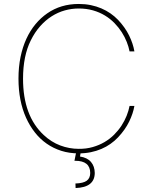

<svg xmlns="http://www.w3.org/2000/svg" viewBox="-20 -757 763 960"><path d="M72.4 0ZM373.6 9.9Q326.7 9.9 286.6 -2.8Q246.4 -15.6 213.2 -38.9Q180 -62.1 154.3 -95Q128.6 -127.8 110.4 -168Q72.4 -252.5 72.4 -363.6Q72.4 -422.2 82.7 -472.1Q93 -522 112 -563.2Q131 -604.4 157.5 -636.2Q183.9 -668 216.3 -690.3Q283.7 -737.2 373.6 -737.2Q405.5 -737.2 433.9 -731.4Q462.4 -725.5 486.9 -715Q511.4 -704.5 532.3 -690Q553.3 -675.4 570.3 -657.7Q605.8 -620 625.7 -579.2Q645.6 -538.4 652 -500H627.8Q623.6 -522.4 613.8 -547.2Q604 -572.1 588.8 -595.9Q573.5 -619.7 552.6 -641.3Q531.6 -663 504.8 -679.3Q478 -695.7 445.1 -705.1Q412.3 -714.5 373.6 -714.5Q338.1 -714.5 303.8 -704.9Q269.5 -695.3 238.5 -675.6Q207.4 -655.9 180.8 -625.9Q154.1 -595.9 133.9 -555Q95.2 -477.3 95.2 -363.6Q95.2 -177.6 198.9 -81.7Q236.5 -46.5 281.4 -29.7Q326.3 -12.8 373.6 -12.8Q411.2 -12.4 443.5 -21.7Q475.9 -30.9 502.7 -46.7Q529.5 -62.5 550.6 -83.6Q571.7 -104.8 587.4 -128.7Q603 -152.7 613.1 -177.9Q623.2 -203.1 627.8 -227.3H652Q645.6 -189.6 625.7 -148.8Q605.8 -108 570.3 -70.3Q553.3 -52.2 532.3 -37.5Q511.4 -22.7 486.9 -12.3Q462.4 -1.8 433.9 4.1Q405.5 9.9 373.6 9.9ZM358 183.2 357.2 160.5Q397 159.1 413.9 146.5Q430.8 133.9 431.1 108Q430.8 46.9 356.2 46.9H352.3L362.2 -2.8H384.9L380 25.6Q416.5 31.2 435 52.9Q453.5 74.6 453.8 108Q453.1 180 358 183.2Z"/></svg>

Font: Linik Sans Thin
Style: Regular
Weight: 100
Designer: Fonts by Rasmus Andersson / Changes by Cristiano Sobral with parts from Marc Monis
Foundry: rsms
Version: Version 3.020; ttfautohint (v1.6)